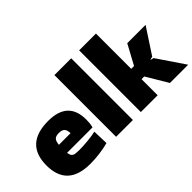

<svg xmlns="http://www.w3.org/2000/svg" viewBox="-80 -1288 1778 1778"><g transform="rotate(-45 808.5 -399.5)"><path d="M328 9Q29 9 29 -268Q29 -549 332 -549Q591 -549 591 -308Q591 -282 588.5 -260Q586 -238 580 -216H247Q250 -195 256 -183Q262 -171 273 -164.5Q284 -158 302 -156Q320 -154 347 -154Q371 -154 400 -155.5Q429 -157 458.5 -160Q488 -163 515.5 -167Q543 -171 564 -176L569 -22Q517 -8 453.5 0.5Q390 9 328 9ZM322 -400Q284 -400 267 -383.5Q250 -367 246 -322H399Q397 -365 380 -382.5Q363 -400 322 -400Z M673 -808H893V0H673Z M997 -808H1217V-346H1254L1359 -540H1599L1434 -288L1405 -281V-277L1434 -270L1617 0H1378L1252 -211H1217V0H997Z"/></g></svg>

Font: Plata Sans Black
Style: Regular
Weight: 900
Designer: Pablo Impallari, Andres Torresi, & Cristiano Sobral
Foundry: Pablo Impallari, Andres Torresi, & Cristiano Sobral
Version: Version 1.00;December 28, 2019;FontCreator 12.0.0.2547 64-bi